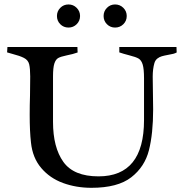

<svg xmlns="http://www.w3.org/2000/svg" viewBox="-20 -852 840 884"><path d="M337.4 -610.4Q317.4 -603 285.6 -596.7Q259.3 -591.3 247.8 -584.7Q236.3 -578.1 230.2 -559.3Q224.1 -540.5 224.1 -499.5V-291Q224.1 -173.3 271.7 -106.7Q319.3 -40 433.6 -40Q643.1 -40 643.1 -299.3V-491.2Q643.1 -534.7 637 -554.7Q630.9 -574.7 618.2 -582.3Q605.5 -589.8 575.7 -597.2Q547.4 -604.5 529.3 -610.8V-635.7H792.5L793.5 -610.4Q786.1 -606.4 777.6 -604.2Q769 -602.1 754.9 -599.6Q736.3 -596.2 725.1 -593Q713.9 -589.8 704.3 -582.3Q694.8 -574.7 690.9 -561.5Q683.1 -534.7 683.1 -499Q683.1 -475.6 684.1 -424.8Q685.1 -374 685.1 -348.6Q685.1 -237.3 665.8 -160.6Q646.5 -84 584.2 -35.6Q522 12.7 400.9 12.7Q330.6 12.7 270 -9.5Q209.5 -31.7 169.7 -78.6Q129.9 -125.5 122.6 -195.8Q116.7 -246.6 116.7 -324.2Q116.7 -369.1 118.2 -413.1Q119.1 -471.7 119.1 -500Q119.1 -536.1 114.3 -556.2Q109.4 -575.7 90.1 -585.4Q70.8 -595.2 38.1 -603.5Q22 -607.9 12.7 -610.8L14.2 -635.7H336.4ZM295.4 -725.1Q272.9 -725.1 257.6 -740.5Q242.2 -755.9 242.2 -778.3Q242.2 -800.3 257.6 -815.9Q272.9 -831.5 295.4 -831.5Q317.4 -831.5 333 -815.9Q348.6 -800.3 348.6 -778.3Q348.6 -755.9 333 -740.5Q317.4 -725.1 295.4 -725.1ZM509.8 -725.1Q487.8 -725.1 472.4 -740.5Q457 -755.9 457 -778.3Q457 -800.3 472.4 -815.9Q487.8 -831.5 509.8 -831.5Q532.2 -831.5 547.9 -815.9Q563.5 -800.3 563.5 -778.3Q563.5 -755.9 547.9 -740.5Q532.2 -725.1 509.8 -725.1Z"/></svg>

Font: Radley
Style: Regular
Weight: 400
Designer: Vernon Adams
Foundry: Vernon Adams
Version: Version 1.003; ttfautohint (v1.6)